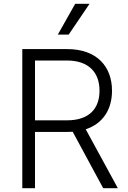

<svg xmlns="http://www.w3.org/2000/svg" viewBox="-20 -984 671 1004"><path d="M96.6 0H163V-294H332.4C342 -294 351.2 -294.4 360.1 -295.1L519.5 0H596.2L428.3 -307.9C518.8 -337.7 565.7 -412.3 565.7 -509.6C565.7 -636.7 485.8 -727.3 331.3 -727.3H96.6ZM163 -354.8V-667.6H329.5C444.6 -667.6 500.4 -604.8 500.4 -509.6C500.4 -414.4 444.6 -354.8 330.6 -354.8ZM282.3 -802.9H339.1L448.2 -964.1H373.2Z"/></svg>

Font: Karasuma Gothic
Style: Light
Weight: 300
Designer: Rasmus Andersson / Ryoko Nishizuka
Foundry: rsms
Version: Version 1.00